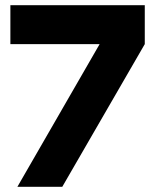

<svg xmlns="http://www.w3.org/2000/svg" viewBox="-20 -720 598 740"><path d="M364 -550H20V-700H538V-550L220 0H47Z"/></svg>

Font: Urbanist
Style: Regular
Weight: 400
Designer: Corey Hu
Foundry: Corey Hu
Version: Version 1.2; befe77262ef67d88f1d94aa3d2e49ef1327b4483